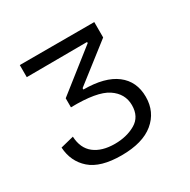

<svg xmlns="http://www.w3.org/2000/svg" viewBox="-103 -768 600 605"><g transform="rotate(-30 197.5 -465.5)"><path d="M176 -262Q100 -262 63.5 -294Q27 -326 24 -378L72 -390Q74 -347 101.5 -325.5Q129 -304 176 -304Q219 -304 251 -322.5Q283 -341 283 -383Q283 -425 245.5 -450Q208 -475 113 -473V-506L260 -622V-626L40 -625V-669H311V-613L175 -507V-502Q253 -502 293.5 -471Q334 -440 334 -384Q334 -329 293.5 -295.5Q253 -262 176 -262Z"/></g></svg>

Font: Bricolage Grotesque 10pt ExtraLight
Style: Regular
Weight: 200
Designer: Mathieu Triay
Foundry: Atelier Triay
Version: Version 1.000; ttfautohint (v1.8.4.7-5d5b);gftools[0.9.32]